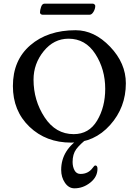

<svg xmlns="http://www.w3.org/2000/svg" viewBox="-20 -762 753 1042"><path d="M221 -742H484Q489 -742 493 -738Q497 -734 497 -730Q497 -714 487.5 -698Q478 -682 466 -682H211Q206 -682 201.5 -685.5Q197 -689 197 -694Q197 -707 203 -724.5Q209 -742 221 -742ZM374 117Q374 143 384.5 162.5Q395 182 417 182Q459 182 483 149Q492 136 497 136Q509 136 509 154Q509 198 470 229Q431 260 384 260Q353 260 332.5 230Q312 200 312 160Q312 50 423 -18H463Q413 21 393.5 48Q374 75 374 117ZM162 -330Q162 -217 222 -125.5Q282 -34 380 -34Q463 -34 507 -107.5Q551 -181 551 -280Q551 -386 497.5 -469Q444 -552 352 -552Q272 -552 217 -484Q162 -416 162 -330ZM390 -598Q492 -598 577.5 -508.5Q663 -419 663 -310Q663 -179 577.5 -83.5Q492 12 366 12Q230 12 140 -74Q50 -160 50 -295Q50 -435 144.5 -516.5Q239 -598 390 -598Z"/></svg>

Font: EB Garamond 08
Style: Regular
Weight: 400
Version: Version 0.016 ; ttfautohint (v1.5)